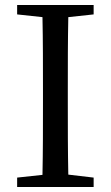

<svg xmlns="http://www.w3.org/2000/svg" viewBox="-20 -753 446 773"><path d="M357 -695V-733H49V-695L151 -684C153 -588 153 -491 153 -393V-339C153 -241 153 -145 151 -49L49 -38V0H357V-38L255 -50C253 -146 253 -243 253 -339V-393C253 -491 253 -589 255 -684Z"/></svg>

Font: Source Han Serif JP Medium
Style: Regular
Weight: 500
Designer: Ryoko NISHIZUKA 西塚涼子 (kana & ideographs); Frank Grießhammer (Latin, Greek & Cyrillic); Wenlong ZHANG 张文龙 (bopomofo); San
Foundry: Adobe Systems Incorporated
Version: Version 1.001;PS 1.001;hotconv 16.6.54;makeotf.lib2.5.65590